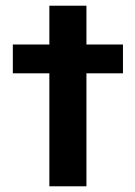

<svg xmlns="http://www.w3.org/2000/svg" viewBox="-20 -653 474 673"><path d="M25 -497H411V-396H25ZM153 -633H283V0H153Z"/></svg>

Font: Syne
Style: Bold
Weight: 700
Designer: Lucas Descroix
Foundry: Bonjour Monde
Version: Version 2.200